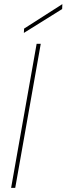

<svg xmlns="http://www.w3.org/2000/svg" viewBox="-20 -913 323 933"><path d="M34 0 158 -700H178L54 0ZM96 -753 97 -774 283 -893 282 -869Z"/></svg>

Font: DM Sans 18pt Thin
Style: Italic
Weight: 250
Italic angle: -10°
Designer: Colophon Foundry, Jonny Pinhorn
Foundry: Colophon Foundry
Version: Version 4.004;gftools[0.9.30]